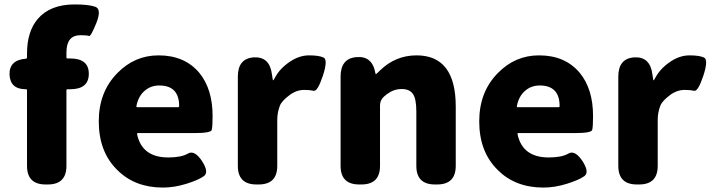

<svg xmlns="http://www.w3.org/2000/svg" viewBox="-20 -833 3209 867"><path d="M186 0Q102 0 102 -84V-425Q102 -430 97 -430Q26 -430 23 -496Q21 -562 97 -568Q102 -568 102 -575V-591Q102 -690 150 -747Q206 -813 317 -813Q380 -813 410 -802.5Q440 -792 415 -729Q390 -667 382 -670.5Q374 -674 343 -674Q280 -674 280 -596V-574Q280 -569 285 -569H297Q381 -569 381 -500Q381 -430 297 -430H285Q280 -430 280 -425V-84Q280 0 196 0Z M716 14Q589 14 510 -65Q426 -147 426 -285Q426 -418 510 -503Q588 -583 696 -583Q814 -583 880 -504Q940 -431 940 -309Q940 -260 936 -246Q932 -232 855 -232H603Q598 -232 599 -227Q621 -122 740 -122Q799 -122 828.5 -139.5Q858 -157 892 -106Q925 -55 900.5 -37.5Q876 -20 821.5 -3Q767 14 716 14ZM596 -354Q595 -349 600 -349H784Q789 -349 789 -354Q789 -447 699 -447Q660 -447 632 -422Q604 -397 596 -354Z M1138 0Q1054 0 1054 -84V-487Q1054 -569 1126 -574Q1198 -578 1208 -497L1211 -478Q1212 -470 1213.5 -470Q1215 -470 1223 -485Q1245 -525 1290 -555Q1332 -583 1375.5 -583Q1419 -583 1440.5 -573.5Q1462 -564 1438 -491Q1414 -419 1396.5 -423Q1379 -427 1354 -427Q1319 -427 1288 -404Q1252 -377 1244 -356Q1232 -325 1232 -292V-84Q1232 0 1148 0Z M1602 0Q1518 0 1518 -84V-487Q1518 -569 1589 -575Q1661 -582 1675 -503Q1676 -498 1677.5 -498Q1679 -498 1696 -515Q1766 -583 1861 -583Q2038 -583 2038 -352V-84Q2038 0 1954 0H1944Q1860 0 1860 -84V-330Q1860 -387 1844.5 -409Q1829 -431 1794 -431Q1766 -431 1743 -418Q1724 -407 1713 -396Q1696 -380 1696 -357V-84Q1696 0 1612 0Z M2434 14Q2307 14 2228 -65Q2144 -147 2144 -285Q2144 -418 2228 -503Q2306 -583 2414 -583Q2532 -583 2598 -504Q2658 -431 2658 -309Q2658 -260 2654 -246Q2650 -232 2573 -232H2321Q2316 -232 2317 -227Q2339 -122 2458 -122Q2517 -122 2546.5 -139.5Q2576 -157 2610 -106Q2643 -55 2618.5 -37.5Q2594 -20 2539.5 -3Q2485 14 2434 14ZM2314 -354Q2313 -349 2318 -349H2502Q2507 -349 2507 -354Q2507 -447 2417 -447Q2378 -447 2350 -422Q2322 -397 2314 -354Z M2856 0Q2772 0 2772 -84V-487Q2772 -569 2844 -574Q2916 -578 2926 -497L2929 -478Q2930 -470 2931.5 -470Q2933 -470 2941 -485Q2963 -525 3008 -555Q3050 -583 3093.5 -583Q3137 -583 3158.5 -573.5Q3180 -564 3156 -491Q3132 -419 3114.5 -423Q3097 -427 3072 -427Q3037 -427 3006 -404Q2970 -377 2962 -356Q2950 -325 2950 -292V-84Q2950 0 2866 0Z"/></svg>

Font: Resource Han Rounded KR Heavy
Style: Regular
Weight: 900
Designer: Cyano Hao (round all glyphs); Ryoko NISHIZUKA 西塚涼子 (kana, bopomofo & ideographs); Paul D. Hunt (Latin, Greek & Cyrillic)
Foundry: Cyano Hao
Version: 0.990